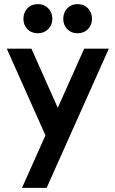

<svg xmlns="http://www.w3.org/2000/svg" viewBox="-20 -725 558 935"><path d="M207 -53 13 -488H133L309 -93ZM87 190 390 -488H510L207 190ZM94 -633Q94 -664 113.5 -684.5Q133 -705 165 -705Q195 -705 215 -684.5Q235 -664 235 -633Q235 -604 215 -583.5Q195 -563 165 -563Q133 -563 113.5 -583Q94 -603 94 -633ZM288 -633Q288 -664 307.5 -684.5Q327 -705 358 -705Q389 -705 408.5 -684.5Q428 -664 428 -633Q428 -604 408.5 -583.5Q389 -563 358 -563Q327 -563 307.5 -583Q288 -603 288 -633Z"/></svg>

Font: Gabarito Medium
Style: Regular
Weight: 500
Designer: Leandro Assis / Alvaro Franca / Felipe Casaprima
Foundry: Naipe Foundry
Version: Version 1.000